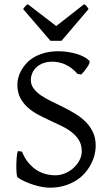

<svg xmlns="http://www.w3.org/2000/svg" viewBox="-20 -872 516 907"><path d="M432.1 -184.1Q432.1 -162.1 426.3 -139.2Q420.4 -116.2 408.4 -94Q396.5 -71.8 378.7 -52Q360.8 -32.2 336.7 -17.6Q312.5 -2.9 282 5.9Q251.5 14.6 214.8 14.6Q198.7 14.6 179.7 11.2Q160.6 7.8 140.6 1.7Q120.6 -4.4 100.8 -13.2Q81.1 -22 64 -33.2Q60.5 -35.2 58.8 -49.8Q57.1 -64.5 57.1 -84.2Q57.1 -104 58.6 -124.5Q60.1 -145 64 -158.2L84 -155.8Q95.2 -127 112.1 -106Q128.9 -85 149.4 -71Q169.9 -57.1 193.6 -50.5Q217.3 -43.9 242.2 -43.9Q264.2 -43.9 286.4 -53Q308.6 -62 326.2 -77.6Q343.8 -93.3 355 -114Q366.2 -134.8 366.2 -158.2Q366.2 -188 353 -209.5Q339.8 -231 318.6 -247.6Q297.4 -264.2 270 -277.3Q242.7 -290.5 214.1 -303.7Q185.5 -316.9 158.2 -331.5Q130.9 -346.2 109.6 -365.7Q88.4 -385.3 75.2 -410.9Q62 -436.5 62 -472.2Q62 -487.3 66.4 -504.9Q70.8 -522.5 80.6 -540Q90.3 -557.6 105.7 -574Q121.1 -590.3 142.8 -602.8Q164.6 -615.2 192.9 -622.6Q221.2 -629.9 256.8 -629.9Q278.8 -629.9 301 -626.5Q323.2 -623 342.5 -617.2Q361.8 -611.3 377.4 -603Q393.1 -594.7 401.9 -585Q405.3 -582 402.1 -573.5Q398.9 -564.9 392.3 -554.9Q385.7 -544.9 377.7 -535.2Q369.6 -525.4 363.8 -520L346.2 -522.9Q332.5 -539.1 317.6 -550Q302.7 -561 287.4 -567.9Q272 -574.7 256.8 -577.6Q241.7 -580.6 228 -580.6Q200.7 -580.6 181.4 -572.5Q162.1 -564.5 149.7 -551.8Q137.2 -539.1 131.3 -523.9Q125.5 -508.8 125.5 -495.1Q125.5 -472.2 138.7 -454.3Q151.9 -436.5 173.3 -421.6Q194.8 -406.7 222.4 -393.6Q250 -380.4 278.8 -366Q307.6 -351.6 335.2 -335Q362.8 -318.4 384.3 -296.9Q405.8 -275.4 418.9 -247.8Q432.1 -220.2 432.1 -184.1ZM270.5 -679.2H218.3L89.4 -829.1Q92.8 -834 95.2 -837.4Q97.7 -840.8 99.9 -843.3Q102.1 -845.7 104.7 -847.7Q107.4 -849.6 111.3 -852.1L245.6 -749L377.4 -852.1Q385.7 -847.7 389.2 -843.3Q392.6 -838.9 398.4 -829.1Z"/></svg>

Font: Gentium Unicode
Style: Regular
Weight: 400
Version: Version 1.009